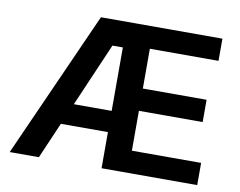

<svg xmlns="http://www.w3.org/2000/svg" viewBox="-79 -834 1174 940"><g transform="rotate(10 508.5 -364.0)"><path d="M24.4 0 349.6 -727.5H953.6V-617.2H612.3V-419.4H929.2V-308.6H612.3V-110.4H956.5V0H481V-179.7H247.1L169.4 0ZM293 -285.2H481V-600.6H429.2Z"/></g></svg>

Font: Inter Semi Bold
Style: Regular
Weight: 600
Designer: Rasmus Andersson
Foundry: rsms
Version: Version 4.000;git-e0f93cc